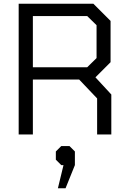

<svg xmlns="http://www.w3.org/2000/svg" viewBox="-20 -720 691 1028"><path d="M576 -214V0H500V-193L404 -294H156V0H80V-700H480L572 -608V-387L491 -306ZM156 -360H447L497 -409V-585L447 -634H156ZM320 164H308L279 135V91L308 62H352L381 91V164L331 288H290Z"/></svg>

Font: Chakra Petch
Style: Regular
Weight: 400
Designer: Katatrad Aksorn Co.,Ltd.
Foundry: Cadson Demak Co.,Ltd.
Version: Version 1.000; ttfautohint (v1.6)